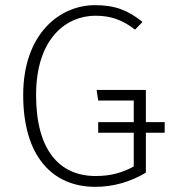

<svg xmlns="http://www.w3.org/2000/svg" viewBox="-20 -714 668 745"><path d="M619 -240H546V-365H355L361 -324H499V-240H361V-199H499V-68C455 -44 410 -31 351 -31C211 -31 120 -131 120 -345C120 -567 239 -653 350 -653C412 -653 456 -636 504 -599L533 -629C478 -673 428 -694 349 -694C210 -694 70 -581 70 -345C70 -108 183 11 350 11C421 11 487 -9 546 -44V-199H619Z"/></svg>

Font: Fira Sans ExtraLight
Style: Regular
Weight: 200
Designer: bBox Type GmbH & Carrois Corporate GbR & Edenspiekermann AG
Foundry: bBox Type GmbH & Carrois Corporate GbR & Edenspiekermann AG
Version: Version 4.300;PS 004.300;hotconv 1.0.88;makeotf.lib2.5.64775